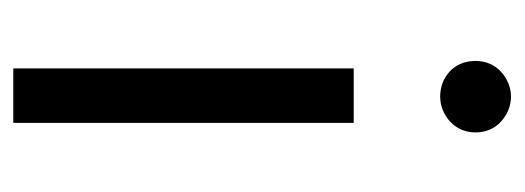

<svg xmlns="http://www.w3.org/2000/svg" viewBox="-264 -506 771 282"><g transform="rotate(90 121.0 -365.5)"><path d="M122 -627Q112 -627 102.5 -630.5Q93 -634 85.5 -641Q78 -648 74 -657.5Q70 -667 70 -679Q70 -690 74 -699.5Q78 -709 85.5 -716Q93 -723 102.5 -727Q112 -731 122 -731Q133 -731 142.5 -727Q152 -723 159.5 -716Q167 -709 171 -699.5Q175 -690 175 -679Q175 -668 171 -658.5Q167 -649 159.5 -642Q152 -635 142.5 -631Q133 -627 122 -627ZM161 0H81V-500H161Z"/></g></svg>

Font: A_ThatdaokhamC
Style: Regular
Weight: 400
Designer: Rangsiwut Chaisin
Foundry: Rangsiwut Chaisin
Version: Version 1.000